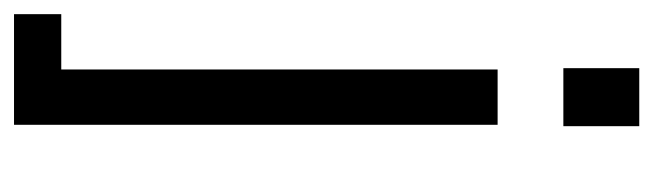

<svg xmlns="http://www.w3.org/2000/svg" viewBox="-356 -392 945 278"><g transform="rotate(90 117.0 -252.5)"><path d="M-2 200.2V131.8H78.1V-500H158.2V200.2ZM76.2 -595.2H160.2V-705.1H76.2Z"/></g></svg>

Font: TASA Orbiter Text
Style: Regular
Weight: 400
Designer: Weizhong Zhang
Version: Version 1.000;Glyphs 3.1.2 (3151)